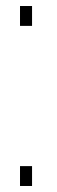

<svg xmlns="http://www.w3.org/2000/svg" viewBox="-20 -618 190 638"><path d="M46.5 -66V0H86.5V-66ZM46.5 -598V-532H86.5V-598Z"/></svg>

Font: Anybody UltraCondensed Thin ExtraLight
Style: Regular
Weight: 250
Version: Version 1.111